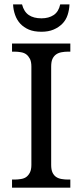

<svg xmlns="http://www.w3.org/2000/svg" viewBox="-20 -861 378 881"><path d="M35.2 0V-37.1H46.9Q61.5 -37.1 76.4 -39.6Q91.3 -42 100.8 -49.1Q110.4 -56.2 117.2 -69.3Q124 -82.5 124 -104.5V-555.2Q124 -578.1 117.2 -591.1Q110.4 -604 100.8 -611.3Q91.3 -618.7 76.4 -621.3Q61.5 -624 46.9 -624H35.2V-661.1H302.7V-624H291Q276.9 -624 262.5 -621.3Q248 -618.7 237.5 -611.3Q227.1 -604 220.9 -591.1Q214.8 -578.1 214.8 -555.2V-104.5Q214.8 -82.5 220.9 -69.3Q227.1 -56.2 237.5 -49.1Q248 -42 262.5 -39.6Q276.9 -37.1 291 -37.1H302.7V0ZM170.4 -715.3Q135.7 -715.3 112.3 -725.3Q88.9 -735.4 73.2 -752.2Q57.6 -769 49.3 -792.5Q41 -815.9 40 -840.8H81.1Q89.8 -807.1 112.1 -792Q134.3 -776.9 170.4 -776.9Q203.6 -776.9 226.3 -792Q249 -807.1 256.3 -840.8H298.8Q297.9 -815.9 290.3 -792.5Q282.7 -769 266.1 -752.2Q249.5 -735.4 225.8 -725.3Q202.1 -715.3 170.4 -715.3Z"/></svg>

Font: MUA Office
Style: Regular
Weight: 400
Designer: Khon Soe Zaw Thu
Foundry: Myanmar Unicode
Version: Version 2.10 June 24, 2017